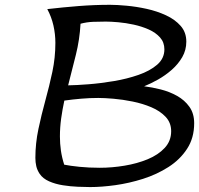

<svg xmlns="http://www.w3.org/2000/svg" viewBox="-20 -757 816 787"><path d="M349.6 9.8Q328.6 9.8 298.8 8.5Q269 7.3 238 2.4Q207 -2.4 181.4 -13.7Q155.8 -24.9 142.6 -44.4Q132.3 -60.1 128.7 -75.9Q125 -91.8 125 -109.9Q125 -169.4 137.5 -228.3Q149.9 -287.1 166 -345.5Q182.1 -403.8 194.6 -462.4Q207 -521 207 -581.1Q207 -617.2 199 -652.6Q190.9 -688 173.8 -719.7Q237.8 -727.1 302.2 -732.2Q366.7 -737.3 431.2 -737.3Q459 -737.3 498.8 -733.6Q538.6 -730 581.1 -720.7Q623.5 -711.4 660.4 -694.3Q697.3 -677.2 720.5 -650.9Q743.7 -624.5 743.7 -586.4Q743.7 -551.8 727.1 -522.9Q710.4 -494.1 684.1 -470.9Q657.7 -447.8 627.7 -430.9Q597.7 -414.1 570.8 -403.3Q603 -399.4 638.9 -390.4Q674.8 -381.3 705.8 -364Q736.8 -346.7 756.3 -319.3Q775.9 -292 775.9 -252Q775.9 -191.4 746.8 -147Q717.8 -102.5 670.4 -72.3Q623 -42 566.2 -23.9Q509.3 -5.9 452.6 2Q396 9.8 349.6 9.8ZM310.1 -659.7Q306.6 -595.2 291 -532.5Q275.4 -469.7 259.3 -407.2Q293 -407.7 343 -411.6Q393.1 -415.5 446.8 -424.6Q500.5 -433.6 547.6 -450Q594.7 -466.3 624.3 -491.9Q653.8 -517.6 653.8 -554.7Q653.8 -583.5 636 -603.5Q618.2 -623.5 589.6 -636.2Q561 -648.9 528.3 -656Q495.6 -663.1 465.1 -665.8Q434.6 -668.5 413.6 -668.5Q387.7 -668.5 361.6 -667.5Q335.4 -666.5 310.1 -659.7ZM243.2 -82Q267.6 -77.1 306.2 -73.2Q344.7 -69.3 389.2 -69.3Q439 -69.3 490.5 -77.9Q542 -86.4 585.2 -104.2Q628.4 -122.1 655 -150.6Q681.6 -179.2 681.6 -219.2Q681.6 -253.9 658.9 -278.1Q636.2 -302.2 600.3 -317.4Q564.5 -332.5 523.7 -340.8Q482.9 -349.1 445.3 -352.3Q407.7 -355.5 382.8 -355.5Q347.7 -355.5 313 -352.5Q278.3 -349.6 243.7 -344.7Q235.8 -308.1 230.7 -271.5Q225.6 -234.9 225.6 -197.3Q225.6 -168.5 229.7 -139.6Q233.9 -110.8 243.2 -82Z"/></svg>

Font: Lumanosimo
Style: Regular
Weight: 400
Designer: The DocRepair Project, Eduardo Rodriguez Tunni
Foundry: Google
Version: Version 1.010